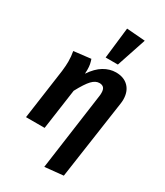

<svg xmlns="http://www.w3.org/2000/svg" viewBox="-251 -929 1077 1251"><g transform="rotate(30 287.0 -304.0)"><path d="M382 -356Q384 -366 384 -382Q384 -409 373 -420.5Q362 -432 341 -432Q312 -432 285 -403.5Q258 -375 220 -304L177 0H37L90 -378Q95 -421 95 -450Q95 -490 88 -527L216 -542Q222 -525 225.5 -508Q229 -491 229 -465Q229 -447 228 -437Q266 -494 310 -520Q354 -546 400 -546Q460 -546 494.5 -511Q529 -476 529 -415Q529 -399 526 -381L441 207L302 221ZM458 -818 384 -596H292L319 -829Z"/></g></svg>

Font: Fira Sans SemiBold
Style: Italic
Weight: 600
Italic angle: -8°
Designer: bBox Type GmbH & Carrois Corporate GbR & Edenspiekermann AG
Foundry: bBox Type GmbH & Carrois Corporate GbR & Edenspiekermann AG
Version: Version 4.301